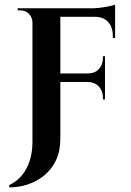

<svg xmlns="http://www.w3.org/2000/svg" viewBox="-20 -636 567 834"><path d="M436 -317V-280H236V-317ZM480 -600V-563H236V-600ZM436 -282V-204H427V-213Q427 -241 409.5 -260Q392 -279 362 -280V-282ZM436 -392V-315H362V-317Q392 -317 409.5 -336Q427 -355 427 -383V-392ZM480 -566V-471H470V-482Q470 -518 449.5 -540.5Q429 -563 392 -563V-566ZM480 -616V-590L377 -600Q404 -600 436 -605.5Q468 -611 480 -616ZM124 -537H121Q121 -560 106 -575.5Q91 -591 68 -591Q68 -591 62.5 -591Q57 -591 57 -591V-600H130ZM242 -600V-32Q242 21 223 60.5Q204 100 172 126Q140 152 101 165Q62 178 20 178V168Q54 152 76.5 124Q99 96 110 59Q121 22 121 -20V-600Z"/></svg>

Font: Cinzel SemiBold
Style: Regular
Weight: 600
Designer: Natanael Gama
Version: Version 2.000